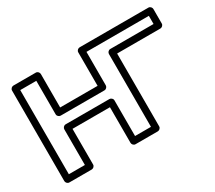

<svg xmlns="http://www.w3.org/2000/svg" viewBox="-138 -1008 1461 1306"><g transform="rotate(-30 592.0 -355.5)"><path d="M250 -398H594C609 -398 619 -412 619 -423V-686H1109V-622H769C754 -622 744 -608 744 -597V-25H619V-305C619 -320 605 -330 594 -330H250C235 -330 225 -316 225 -305V-25H99V-686H225V-423C225 -408 239 -398 250 -398ZM275 -448V-711C275 -722 265 -736 250 -736H74C63 -736 49 -726 49 -711V0C49 11 59 25 74 25H250C261 25 275 15 275 0V-280H569V0C569 11 579 25 594 25H769C780 25 794 15 794 0V-572H1134C1145 -572 1159 -582 1159 -597V-711C1159 -722 1149 -736 1134 -736H594C583 -736 569 -726 569 -711V-448Z"/></g></svg>

Font: Asimov
Style: XWidOu
Weight: 500
Designer: Google
Version: Version 2.000980; 2014